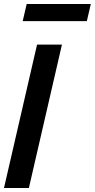

<svg xmlns="http://www.w3.org/2000/svg" viewBox="-20 -944 476 964"><path d="M0 0 166 -720H291L125 0ZM94 -838 114 -924H436L416 -838Z"/></svg>

Font: Instrument Sans SemiCondensed SemiBold Italic
Style: Regular
Weight: 600
Width: 4
Italic angle: -13°
Designer: Rodrigo Fuenzalida
Foundry: fragTYPE
Version: Version 1.000; ttfautohint (v1.8.4.7-5d5b);gftools[0.9.28]